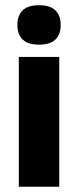

<svg xmlns="http://www.w3.org/2000/svg" viewBox="-20 -707 295 727"><path d="M51.3 0V-491.4H204.3V0ZM127.8 -538Q85.2 -538 65.6 -557.6Q45.9 -577.3 45.9 -610.9V-614.3Q45.9 -648 65.6 -667.6Q85.2 -687.2 127.8 -687.2Q170.1 -687.2 189.9 -667.6Q209.7 -648 209.7 -614.3V-610.9Q209.7 -576.8 189.9 -557.4Q170.1 -538 127.8 -538Z"/></svg>

Font: Anek Gujarati Medium
Style: Regular
Weight: 500
Designer: Mrunmayee Ghaisas (Gujarati), Yesha Goshar (Latin)
Foundry: Ek Type
Version: Version 1.003